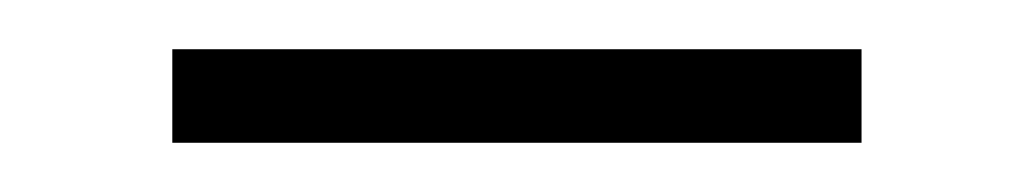

<svg xmlns="http://www.w3.org/2000/svg" viewBox="-20 -385 420 78"><path d="M330 -365H50V-327H330Z"/></svg>

Font: Kreadon Extra Light
Style: Regular
Weight: 200
Designer: kohakuno
Foundry: StudioGnu
Version: Version 1.000;Glyphs 3.1.2 (3151)